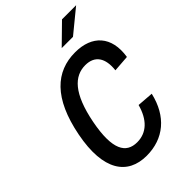

<svg xmlns="http://www.w3.org/2000/svg" viewBox="-274 -1048 1168 1168"><g transform="rotate(-45 310.0 -464.0)"><path d="M186.5 -365C226.5 -570 302 -643 396.5 -643C478.5 -643 515 -587 504 -491L611 -499C635.5 -654.5 553 -742 408 -742C243 -742 121 -634.5 70 -372.5C19 -111 108 11.5 271.5 11.5C417.5 11.5 523 -75.5 559.5 -234L454.5 -242C427.5 -143 370.5 -87.5 288.5 -87.5C194 -87.5 147 -160.5 186.5 -365ZM368.5 -817.5 493.5 -940H615L465.5 -817.5Z"/></g></svg>

Font: Monaspace Neon Medium
Style: Italic
Weight: 500
Italic angle: -11°
Designer: Riley Cran & the Lettermatic Team
Foundry: Lettermatic
Version: Version 1.200 (Monaspace Neon)